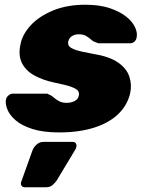

<svg xmlns="http://www.w3.org/2000/svg" viewBox="-20 -550 612 812"><path d="M230 10Q162 10 117 -4.5Q72 -19 46.5 -41Q21 -63 11.5 -86.5Q2 -110 5 -128Q7 -139 16 -146.5Q25 -154 34 -154H178Q180 -154 181.5 -153.5Q183 -153 185 -151Q197 -147 207 -138Q217 -129 230 -122Q243 -115 262 -115Q280 -115 295 -122.5Q310 -130 313 -144Q316 -156 310.5 -165Q305 -174 282 -182.5Q259 -191 209 -201Q162 -211 126 -230.5Q90 -250 73 -283Q56 -316 67 -364Q75 -405 110 -443Q145 -481 204 -505.5Q263 -530 341 -530Q400 -530 442.5 -516Q485 -502 512 -481Q539 -460 550.5 -436Q562 -412 558 -393Q557 -382 549 -374.5Q541 -367 532 -367H400Q397 -367 394 -367.5Q391 -368 389 -370Q376 -373 366.5 -381.5Q357 -390 345 -397.5Q333 -405 313 -405Q296 -405 284 -397Q272 -389 269 -376Q266 -365 271.5 -356Q277 -347 300 -339Q323 -331 375 -322Q443 -311 479.5 -285.5Q516 -260 527 -226Q538 -192 531 -158Q520 -107 481.5 -69Q443 -31 379 -10.5Q315 10 230 10ZM85 242Q76 242 71.5 236Q67 230 69 221L117 87Q122 73 134.5 61.5Q147 50 165 50H288Q296 50 300.5 56Q305 62 303 71Q302 72 302 74.5Q302 77 300 80L220 213Q213 223 202.5 232.5Q192 242 173 242Z"/></svg>

Font: Rubik ExtraBold
Style: Italic
Weight: 800
Italic angle: -12°
Designer: Hubert and Fischer
Foundry: Hubert and Fischer
Version: Version 2.300;gftools[0.9.30]